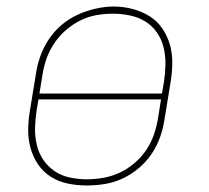

<svg xmlns="http://www.w3.org/2000/svg" viewBox="-20 -561 640 589"><path d="M246 8Q216 8 187.5 2Q159 -4 135.5 -19Q112 -34 96.5 -57Q81 -80 73.5 -107.5Q66 -135 66.5 -164.5Q67 -194 72 -223L90 -333Q94 -361 103.5 -388Q113 -415 129.5 -440Q146 -465 169 -484.5Q192 -504 218.5 -516Q245 -528 273.5 -534.5Q302 -541 329 -541Q358 -541 386.5 -533.5Q415 -526 438.5 -511.5Q462 -497 478 -473.5Q494 -450 501.5 -423Q509 -396 508.5 -366Q508 -336 503 -307L485 -197Q481 -169 471.5 -141.5Q462 -114 445.5 -89.5Q429 -65 406 -45.5Q383 -26 356.5 -13.5Q330 -1 301.5 3.5Q273 8 246 8ZM477 -274 483 -310Q487 -336 487.5 -363Q488 -390 482 -415Q476 -440 461.5 -461Q447 -482 426 -495Q405 -508 379 -513.5Q353 -519 327 -519Q301 -519 275.5 -514.5Q250 -510 226 -498Q202 -486 181.5 -468Q161 -450 146 -427.5Q131 -405 122.5 -380.5Q114 -356 110 -330L101 -274ZM246 -11Q271 -11 297 -15.5Q323 -20 347.5 -31.5Q372 -43 393 -61Q414 -79 429 -101.5Q444 -124 452.5 -149Q461 -174 465 -200L474 -256H98L92 -220Q88 -194 87.5 -167.5Q87 -141 93 -116Q99 -91 113 -70.5Q127 -50 147.5 -36Q168 -22 194 -16.5Q220 -11 246 -11Z"/></svg>

Font: Iosevka Curly Thin Extended
Style: Italic
Weight: 100
Width: 7
Italic angle: -9°
Monospace: yes
Designer: Belleve Invis
Foundry: Belleve Invis
Version: Version 11.1.0; ttfautohint (v1.8.3)